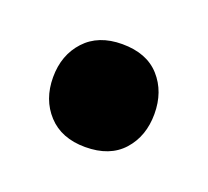

<svg xmlns="http://www.w3.org/2000/svg" viewBox="-43 -374 255 235"><g transform="rotate(20 84.0 -257.0)"><path d="M84 -324Q116 -324 133 -305Q150 -286 150 -257Q150 -228 133 -209Q116 -190 84 -190Q53 -190 35.5 -209Q18 -228 18 -257Q18 -286 35.5 -305Q53 -324 84 -324Z"/></g></svg>

Font: Baloo 2 Latin Medium
Style: Regular
Weight: 500
Designer: Sarang Kulkarni and Ek Type
Foundry: Ek Type
Version: Version 1.001